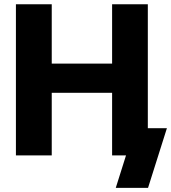

<svg xmlns="http://www.w3.org/2000/svg" viewBox="-20 -748 823 924"><path d="M56.6 0H229V-301.3H519.5V0H586.4L537.1 156.2H692.4L783.2 -130.9H691.4V-727.5H519.5V-441.9H229V-727.5H56.6Z"/></svg>

Font: Inter ExtraBold
Style: Regular
Weight: 800
Designer: Rasmus Andersson
Foundry: rsms
Version: Version 4.001;git-9221beed3